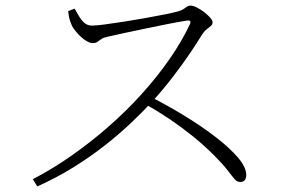

<svg xmlns="http://www.w3.org/2000/svg" viewBox="-20 -696 1040 690"><path d="M225 -656 248 -665Q255 -654 263 -639.5Q271 -625 282.5 -614.5Q294 -604 310 -604Q325 -604 355.5 -608Q386 -612 424.5 -618Q463 -624 502 -631Q541 -638 573.5 -644.5Q606 -651 623 -656Q633 -659 639.5 -663.5Q646 -668 652 -672Q658 -676 664 -676Q673 -676 686.5 -669.5Q700 -663 713 -653Q726 -643 735 -633Q744 -623 744 -616Q744 -608 737.5 -602.5Q731 -597 722.5 -590.5Q714 -584 707 -573Q690 -545 663 -505Q636 -465 601.5 -420Q567 -375 527 -331Q492 -293 448.5 -252Q405 -211 353 -170.5Q301 -130 241 -93Q181 -56 114 -26L98 -52Q169 -89 237.5 -137Q306 -185 370 -241Q434 -297 489.5 -358.5Q545 -420 589.5 -484Q634 -548 663 -610Q669 -625 651 -622Q620 -617 579.5 -609Q539 -601 498.5 -592.5Q458 -584 423 -576.5Q388 -569 367 -564Q352 -561 344 -555.5Q336 -550 330 -545.5Q324 -541 313 -541Q302 -541 287 -551Q272 -561 259.5 -575Q247 -589 241 -599Q237 -606 232 -620.5Q227 -635 225 -656ZM502 -322 523 -347Q584 -316 644.5 -279Q705 -242 755 -203.5Q805 -165 835 -130Q865 -95 865 -67Q865 -56 860 -49Q855 -42 843 -42Q832 -42 822.5 -53Q813 -64 797 -85Q781 -106 750 -137Q711 -176 671 -208Q631 -240 589.5 -268Q548 -296 502 -322Z"/></svg>

Font: Noto Serif TC
Style: Regular
Weight: 200
Designer: Ryoko NISHIZUKA 西塚涼子 (kana & ideographs); Frank Grießhammer (Latin, Greek & Cyrillic); Wenlong ZHANG 张文龙 (bopomofo); San
Foundry: Adobe
Version: Version 2.001;hotconv 1.1.0;makeotfexe 2.6.0